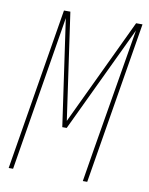

<svg xmlns="http://www.w3.org/2000/svg" viewBox="-83 -796 666 857"><g transform="rotate(10 250.0 -367.5)"><path d="M16 0 137 -735H166L235 -252L464 -735H493L372 0H352L376 -147Q399 -286 422.5 -425Q446 -564 469 -703L240 -221H220L151 -703Q128 -564 105.5 -425Q83 -286 60 -147L36 0Z"/></g></svg>

Font: Iosevka Thin
Style: Italic
Weight: 100
Italic angle: -9°
Monospace: yes
Designer: Belleve Invis
Foundry: Belleve Invis
Version: Version 32.5.0; ttfautohint (v1.8.4)